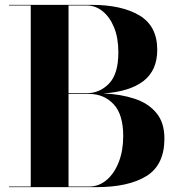

<svg xmlns="http://www.w3.org/2000/svg" viewBox="-20 -770 738 790"><path d="M377 0H17V-2.5H106.5V-747.5H17V-750H357Q481.5 -750 554.2 -706.2Q627 -662.5 627 -565Q627 -480.5 570.5 -436.8Q514 -393 406 -385.5Q477 -382.5 533.8 -363.8Q590.5 -345 623.5 -305.2Q656.5 -265.5 656.5 -200Q656.5 -91.5 582.8 -45.8Q509 0 377 0ZM337 -747.5H262V-386.5H337Q390 -386.5 428.5 -426Q467 -465.5 467 -555Q467 -614.5 449.2 -657.5Q431.5 -700.5 402 -724Q372.5 -747.5 337 -747.5ZM346.5 -383.5H262V-2.5H346.5Q387 -2.5 418.8 -29.5Q450.5 -56.5 468.8 -103.5Q487 -150.5 487 -210Q487 -299.5 447.2 -341.5Q407.5 -383.5 346.5 -383.5Z"/></svg>

Font: Bodoni* 72pt
Style: Bold
Weight: 700
Version: Version 2.3